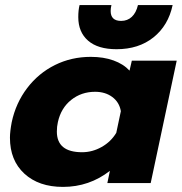

<svg xmlns="http://www.w3.org/2000/svg" viewBox="-20 -718 713 753"><path d="M287 -651Q287 -678 292 -698H417Q414 -686 414 -675Q414 -636 455 -636Q480 -636 497 -652Q514 -668 521 -698H657Q640 -618 582 -571.5Q524 -525 437 -525Q364 -525 325.5 -558.5Q287 -592 287 -651ZM19 -178Q19 -202 26 -239Q42 -314 86.5 -372.5Q131 -431 195.5 -463Q260 -495 336 -495Q386 -495 425 -481Q464 -467 488 -441L497 -480H673L571 0H401L411 -48Q330 15 227 15Q132 15 75.5 -37Q19 -89 19 -178ZM436 -197 454 -282Q448 -317 420.5 -337.5Q393 -358 353 -358Q299 -358 259 -326Q219 -294 207 -239Q203 -222 203 -202Q203 -121 302 -121Q342 -121 378.5 -141.5Q415 -162 436 -197Z"/></svg>

Font: Prompt Bold
Style: Bold Italic
Weight: 700
Italic angle: -12°
Designer: Katatrad Team
Foundry: CadsonDemak
Version: Version 1.000